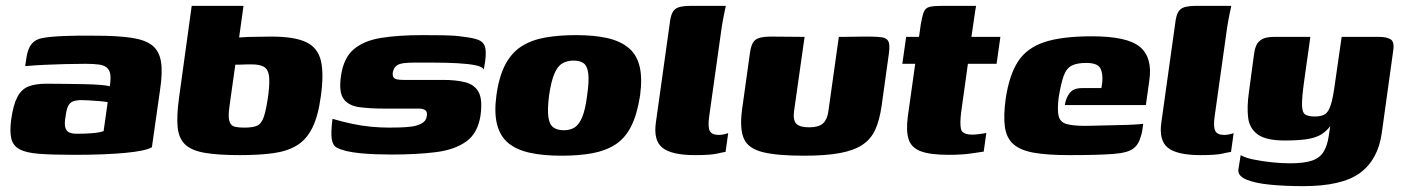

<svg xmlns="http://www.w3.org/2000/svg" viewBox="-20 -525 4791 656"><path d="M233 4Q159 4 113.5 0.5Q68 -3 46 -15.5Q24 -28 18.5 -52Q13 -76 18 -115Q25 -166 39 -193Q53 -220 77 -229.5Q101 -239 139 -239Q165 -239 198.5 -238.5Q232 -238 264.5 -237.5Q297 -237 322 -235Q347 -233 355 -230Q359 -255 357 -270Q355 -285 345.5 -293.5Q336 -302 318 -304.5Q300 -307 272 -307Q238 -307 202 -306Q166 -305 132 -303.5Q98 -302 66 -299L71 -332Q76 -361 89 -376Q102 -391 125 -395Q150 -400 199.5 -402Q249 -404 307 -403Q381 -403 428.5 -396Q476 -389 500 -370Q524 -351 530 -314.5Q536 -278 527 -219L499 -22Q477 -9 406.5 -2.5Q336 4 233 4ZM243 -68Q272 -68 296 -70Q320 -72 334 -77L348 -176Q338 -178 320 -179.5Q302 -181 285 -182Q268 -183 259 -183Q242 -183 230.5 -179Q219 -175 213 -163Q207 -151 204 -127Q200 -105 202.5 -92Q205 -79 214.5 -73.5Q224 -68 243 -68Z M800 5Q727 5 681.5 -2.5Q636 -10 613.5 -30.5Q591 -51 587 -90Q583 -129 592 -193L635 -505H812L797 -397Q804 -397 815 -398Q826 -399 840.5 -399Q855 -399 872 -399.5Q889 -400 907 -400Q986 -400 1026 -381Q1066 -362 1076.5 -317Q1087 -272 1076 -195Q1067 -128 1047 -88Q1027 -48 994 -28Q961 -8 913 -1.5Q865 5 800 5ZM815 -89Q845 -89 859.5 -96Q874 -103 882 -127.5Q890 -152 897 -203Q902 -245 899 -266.5Q896 -288 882 -296.5Q868 -305 840 -305Q834 -305 826 -305Q818 -305 810.5 -304.5Q803 -304 796 -304Q789 -304 784 -304L765 -169Q761 -143 761.5 -127Q762 -111 767.5 -102.5Q773 -94 784.5 -91.5Q796 -89 815 -89Z M1318 3Q1292 3 1264 2Q1236 1 1210.5 -1.5Q1185 -4 1163 -9Q1143 -14 1130 -21Q1117 -28 1113.5 -50Q1110 -72 1116 -119Q1150 -109 1183 -102Q1216 -95 1248 -92Q1280 -89 1309 -89Q1324 -89 1344.5 -89.5Q1365 -90 1385.5 -92.5Q1406 -95 1421 -103.5Q1436 -112 1438 -127Q1441 -143 1433 -148.5Q1425 -154 1411 -154H1292Q1243 -154 1207 -159Q1171 -164 1154 -187Q1137 -210 1145 -266Q1154 -327 1188.5 -356.5Q1223 -386 1282 -395.5Q1341 -405 1424 -405Q1454 -405 1493.5 -404.5Q1533 -404 1559 -400Q1594 -396 1612.5 -389.5Q1631 -383 1636.5 -367Q1642 -351 1638 -318L1633 -287Q1629 -297 1604.5 -302Q1580 -307 1543 -309Q1506 -311 1466 -311Q1426 -311 1391 -311Q1373 -311 1358 -309Q1343 -307 1334 -300Q1325 -293 1322 -277Q1321 -265 1325 -260Q1329 -255 1338 -253.5Q1347 -252 1358 -252H1494Q1538 -252 1569.5 -244Q1601 -236 1615 -211Q1629 -186 1622 -132Q1613 -70 1573 -41.5Q1533 -13 1468 -5Q1403 3 1318 3Z M1898 7Q1836 7 1790.5 -3Q1745 -13 1717 -36Q1689 -59 1678.5 -99Q1668 -139 1676 -199Q1685 -264 1706.5 -304.5Q1728 -345 1761.5 -366.5Q1795 -388 1841.5 -396.5Q1888 -405 1948 -405Q2010 -405 2054.5 -395Q2099 -385 2127 -362Q2155 -339 2165 -299.5Q2175 -260 2167 -199Q2157 -134 2136.5 -93.5Q2116 -53 2083 -31.5Q2050 -10 2004 -1.5Q1958 7 1898 7ZM1906 -80Q1929 -80 1944 -90Q1959 -100 1969.5 -125.5Q1980 -151 1986 -199Q1993 -247 1990 -273Q1987 -299 1974.5 -308.5Q1962 -318 1940 -318Q1918 -318 1901.5 -308.5Q1885 -299 1874 -273Q1863 -247 1856 -199Q1850 -151 1853.5 -125.5Q1857 -100 1870.5 -90Q1884 -80 1906 -80Z M2355 5Q2275 5 2243.5 -20Q2212 -45 2221 -107L2268 -443Q2271 -470 2278 -483Q2285 -496 2300 -500.5Q2315 -505 2342 -505H2460Q2459 -501 2454.5 -479.5Q2450 -458 2446 -433L2403 -127Q2398 -92 2405 -78Q2412 -64 2436 -64Q2446 -64 2455.5 -66.5Q2465 -69 2468 -70L2459 -6Q2451 -5 2429 0Q2407 5 2355 5Z M2729 -399 2693 -145Q2689 -114 2701 -102Q2713 -90 2744 -90Q2777 -90 2791.5 -103Q2806 -116 2810 -143L2846 -399Q2847 -399 2861.5 -399Q2876 -399 2895.5 -399.5Q2915 -400 2931 -400Q2947 -400 2950 -400Q2977 -400 2993.5 -397.5Q3010 -395 3015.5 -383.5Q3021 -372 3017 -342L2992 -162Q2985 -114 2970.5 -82Q2956 -50 2927 -30.5Q2898 -11 2849.5 -2Q2801 7 2727 7Q2634 7 2585 -5.5Q2536 -18 2521.5 -51.5Q2507 -85 2515 -148L2542 -342Q2546 -376 2560 -388Q2574 -400 2613 -400Q2643 -400 2671 -399.5Q2699 -399 2729 -399Z M3221 4Q3159 4 3126.5 -8Q3094 -20 3084.5 -49Q3075 -78 3082 -129L3107 -307H3063L3076 -399H3120L3126 -442Q3131 -471 3136.5 -484.5Q3142 -498 3156 -501.5Q3170 -505 3198 -505H3315Q3314 -500 3313 -494Q3312 -488 3311 -481L3299 -399H3398L3385 -307H3287L3264 -142Q3259 -102 3263.5 -83.5Q3268 -65 3303 -65Q3311 -65 3327 -67Q3343 -69 3350 -71L3341 -7Q3333 -6 3300.5 -1Q3268 4 3221 4Z M3634 5Q3560 5 3513.5 -3Q3467 -11 3443 -32Q3419 -53 3413.5 -90.5Q3408 -128 3416 -187Q3428 -268 3458 -314.5Q3488 -361 3548 -381Q3608 -401 3711 -401Q3831 -401 3874.5 -365Q3918 -329 3907 -251L3895 -166H3618Q3622 -191 3635 -207.5Q3648 -224 3677 -224H3743L3746 -243Q3749 -275 3739 -292.5Q3729 -310 3691 -310Q3660 -310 3642 -301Q3624 -292 3614.5 -266.5Q3605 -241 3597 -191Q3592 -149 3597 -128.5Q3602 -108 3623.5 -101.5Q3645 -95 3688 -95Q3704 -95 3735 -96Q3766 -97 3799 -97.5Q3832 -98 3856.5 -99.5Q3881 -101 3886 -102L3883 -81Q3881 -66 3874 -47.5Q3867 -29 3854 -19Q3836 -3 3783.5 1Q3731 5 3634 5Z M4082 5Q4002 5 3970.5 -20Q3939 -45 3948 -107L3995 -443Q3998 -470 4005 -483Q4012 -496 4027 -500.5Q4042 -505 4069 -505H4187Q4186 -501 4181.5 -479.5Q4177 -458 4173 -433L4130 -127Q4125 -92 4132 -78Q4139 -64 4163 -64Q4173 -64 4182.5 -66.5Q4192 -69 4195 -70L4186 -6Q4178 -5 4156 0Q4134 5 4082 5Z M4433 111Q4371 111 4319.5 106Q4268 101 4238.5 88.5Q4209 76 4211 55L4219 5Q4234 14 4263 20Q4292 26 4325.5 29.5Q4359 33 4387 33Q4435 33 4462 24Q4489 15 4502 -6Q4515 -27 4520 -61L4525 -94Q4510 -74 4490.5 -63.5Q4471 -53 4442 -49Q4413 -45 4369 -45Q4306 -45 4277.5 -65.5Q4249 -86 4244.5 -123Q4240 -160 4247 -209L4265 -343Q4267 -358 4272.5 -370.5Q4278 -383 4292 -391Q4306 -399 4334 -399H4457Q4453 -373 4451 -355.5Q4449 -338 4446.5 -324Q4444 -310 4442 -292.5Q4440 -275 4436 -249Q4428 -192 4428.5 -166Q4429 -140 4440 -133.5Q4451 -127 4472 -127Q4494 -127 4506.5 -134.5Q4519 -142 4527 -167Q4535 -192 4542 -246L4564 -399H4691Q4718 -399 4731.5 -390.5Q4745 -382 4740 -351L4701 -70Q4688 21 4626.5 66Q4565 111 4433 111Z"/></svg>

Font: Genos ExtraBold
Style: Italic
Weight: 800
Italic angle: -8°
Version: Version 1.010